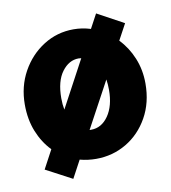

<svg xmlns="http://www.w3.org/2000/svg" viewBox="-71 -588 642 721"><g transform="rotate(-10 250.0 -227.5)"><path d="M151 71 51 18 89 -53Q57 -86 38.5 -132Q20 -178 20 -235Q20 -304 51 -360Q82 -416 134 -449Q186 -482 249 -482Q282 -482 314 -472L343 -526L444 -471L411 -410Q443 -377 461.5 -332Q480 -287 480 -235Q480 -162 448.5 -106Q417 -50 364.5 -19Q312 12 249 12Q217 12 187 4ZM159 -235Q159 -211 163 -191L259 -370Q254 -371 249 -371Q212 -371 185.5 -335.5Q159 -300 159 -235ZM249 -99Q289 -99 315 -136.5Q341 -174 341 -235Q341 -256 338 -275L243 -99Q244 -99 249 -99Z"/></g></svg>

Font: Inconsolata Black
Style: Regular
Weight: 900
Monospace: yes
Designer: Raph Levien, Cyreal, Brenton Simpson
Foundry: Raph Levien, Cyreal, Google
Version: Version 3.001; ttfautohint (v1.8.2.53-6de2)